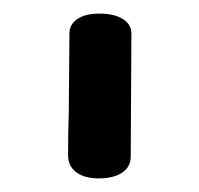

<svg xmlns="http://www.w3.org/2000/svg" viewBox="-20 -735 292 282"><path d="M80 -507Q80 -544 81 -569L82 -686Q82 -699 93.5 -707Q105 -715 126 -715Q148 -715 160.5 -707Q173 -699 173 -686L172 -505Q172 -490 159.5 -481.5Q147 -473 125 -473Q104 -473 92 -482Q80 -491 80 -507Z"/></svg>

Font: Mali SemiBold
Style: Regular
Weight: 600
Designer: Kitiyaporn Chalermlarp | Katatrad Aksorn Co.,Ltd.
Foundry: Cadson Demak Co.,Ltd.
Version: Version 1.000; ttfautohint (v1.6)